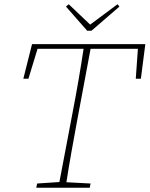

<svg xmlns="http://www.w3.org/2000/svg" viewBox="-20 -885 705 905"><path d="M90 -514 131 -677H665L644 -514H620L630 -655H407L343 -313Q330 -242 317 -170Q304 -98 293 -26L407 -20L403 0H151L155 -20L260 -27L324 -364Q338 -437 350.5 -509.5Q363 -582 374 -655H157L114 -514ZM304 -865 405 -769 534 -865 543 -854 411 -740H391L291 -854Z"/></svg>

Font: Source Serif Pro ExtraLight
Style: Italic
Weight: 200
Italic angle: -12°
Designer: Frank Grießhammer
Foundry: Adobe Systems Incorporated
Version: Version 3.001;hotconv 1.0.111;makeotfexe 2.5.65597